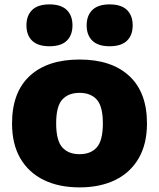

<svg xmlns="http://www.w3.org/2000/svg" viewBox="-20 -822 706 853"><path d="M333.5 10.5Q242 10.5 174.8 -22.2Q107.5 -55 70.5 -118.2Q33.5 -181.5 33.5 -273.5Q33.5 -412 112.2 -484.8Q191 -557.5 333.5 -557.5Q475.5 -557.5 554.2 -484.5Q633 -411.5 633 -274Q633 -182 596 -118.5Q559 -55 491.8 -22.2Q424.5 10.5 333.5 10.5ZM333.5 -137Q383.5 -137 410.2 -167.5Q437 -198 437 -273.5Q437 -349.5 410 -379.5Q383 -409.5 333.5 -409.5Q283.5 -409.5 256.5 -379.5Q229.5 -349.5 229.5 -274Q229.5 -198.5 256.2 -167.8Q283 -137 333.5 -137ZM467 -616.5Q416 -616.5 390.5 -641Q365 -665.5 365 -709.5Q365 -753 390.5 -777.8Q416 -802.5 467 -802.5Q518.5 -802.5 544 -777.8Q569.5 -753 569.5 -709.5Q569.5 -665.5 544 -641Q518.5 -616.5 467 -616.5ZM200 -616.5Q148.5 -616.5 123 -641Q97.5 -665.5 97.5 -709.5Q97.5 -753 123 -777.8Q148.5 -802.5 200 -802.5Q251 -802.5 276.5 -777.8Q302 -753 302 -709.5Q302 -665.5 276.5 -641Q251 -616.5 200 -616.5Z"/></svg>

Font: Encode Sans SemiExpanded SemiExpanded ExtraBold
Style: Regular
Weight: 800
Width: 6
Designer: Multiple Designers
Foundry: Impallari Type
Version: Version 3.000; ttfautohint (v1.8.3) -l 8 -r 50 -G 200 -x 14 